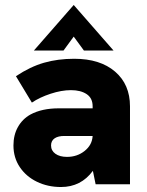

<svg xmlns="http://www.w3.org/2000/svg" viewBox="-20 -740 590 771"><path d="M353 -54Q305 11 225 11Q172 11 128.5 -10Q85 -31 59.5 -69Q34 -107 34 -156Q34 -198 52 -230Q70 -262 102 -280Q148 -305 216 -305H352V-313Q352 -346 328 -362Q304 -378 265 -378Q227 -378 183 -363.5Q139 -349 108 -328L44 -434Q101 -472 156.5 -488Q212 -504 278 -504Q382 -504 442 -452.5Q502 -401 502 -313V0H364ZM249 -110Q290 -110 320 -134Q350 -158 352 -194H238Q214 -194 200 -185Q185 -175 185 -156Q185 -135 202.5 -122.5Q220 -110 249 -110ZM276 -720 436 -537H317L276 -593L235 -537H116Z"/></svg>

Font: Hanken Grotesk Black
Style: Regular
Weight: 900
Designer: Alfredo Marco Pradil
Foundry: Hanken Design Co.
Version: Version 3.014